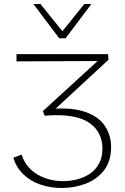

<svg xmlns="http://www.w3.org/2000/svg" viewBox="-20 -927 619 954"><path d="M287 7Q230 7 180.5 -10Q131 -27 96 -61Q61 -95 46 -143L87 -159Q102 -114 133 -85Q164 -56 205.5 -41.5Q247 -27 293 -27Q331 -27 366 -36.5Q401 -46 428.5 -65Q456 -84 472.5 -115Q489 -146 489 -189Q489 -226 474.5 -258Q460 -290 427.5 -314Q395 -338 340 -348.5Q285 -359 202 -352L193 -375L486 -643L501 -624L62 -622V-658H517L519 -630L227 -360L221 -385Q334 -395 402 -371.5Q470 -348 501 -301.5Q532 -255 532 -196Q532 -126 497 -81Q462 -36 406 -14.5Q350 7 287 7ZM274 -737 283 -763 399 -907H434L306 -737ZM274 -737 146 -907H181L298 -762L306 -737Z"/></svg>

Font: Ysabeau ExtraLight
Style: Regular
Weight: 250
Designer: Christian Thalmann (Catharsis Fonts)
Version: Version 2.002